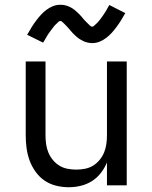

<svg xmlns="http://www.w3.org/2000/svg" viewBox="-20 -778 640 806"><path d="M268 8Q242 8 215.5 1.5Q189 -5 167 -20Q145 -35 129 -57.5Q113 -80 104 -105Q95 -130 91.5 -156.5Q88 -183 88 -210V-520H171V-210Q171 -192 173.5 -173.5Q176 -155 183 -138Q190 -121 202 -106.5Q214 -92 229.5 -82.5Q245 -73 263.5 -69.5Q282 -66 300 -66Q318 -66 336.5 -69.5Q355 -73 370.5 -82.5Q386 -92 398 -106.5Q410 -121 417 -138Q424 -155 426.5 -173.5Q429 -192 429 -210V-520H512V0H429V-96Q419 -72 403 -51.5Q387 -31 365.5 -17.5Q344 -4 319 2Q294 8 268 8ZM366 -597Q361 -597 355.5 -598Q350 -599 345 -600Q340 -601 335.5 -603Q331 -605 326 -607.5Q321 -610 317 -612.5Q313 -615 308.5 -618Q304 -621 300 -625Q296 -629 292 -632.5Q288 -636 284.5 -640Q281 -644 278 -647.5Q275 -651 271.5 -655Q268 -659 264 -663.5Q260 -668 256 -672Q252 -676 249 -679Q246 -682 241.5 -686Q237 -690 234 -690Q229 -690 226 -687Q223 -684 219 -680Q215 -676 212 -673.5Q209 -671 207 -668Q205 -665 202.5 -662Q200 -659 197.5 -655.5Q195 -652 192 -648Q189 -644 186 -640Q183 -636 180 -631Q177 -626 174 -621Q171 -616 168 -610.5Q165 -605 161 -599L94 -632Q104 -650 113.5 -665Q123 -680 132.5 -692.5Q142 -705 151.5 -715.5Q161 -726 174 -736Q187 -746 202 -752Q217 -758 234 -758Q239 -758 244.5 -757.5Q250 -757 255 -755.5Q260 -754 264.5 -752.5Q269 -751 274 -748.5Q279 -746 283 -743.5Q287 -741 291.5 -737.5Q296 -734 300 -730.5Q304 -727 308 -723Q312 -719 315.5 -715.5Q319 -712 322 -708.5Q325 -705 328.5 -700.5Q332 -696 336 -692Q340 -688 344 -684Q348 -680 351 -677Q354 -674 358.5 -670Q363 -666 366 -666Q371 -666 374 -669Q377 -672 381 -675.5Q385 -679 388 -682Q391 -685 393 -687.5Q395 -690 397.5 -693Q400 -696 402.5 -699.5Q405 -703 408 -707Q411 -711 414 -715.5Q417 -720 420 -724.5Q423 -729 426 -734Q429 -739 432 -745Q435 -751 439 -757L506 -723Q496 -705 486.5 -690Q477 -675 467.5 -662.5Q458 -650 448.5 -639.5Q439 -629 426 -619Q413 -609 398 -603Q383 -597 366 -597Z"/></svg>

Font: R Plex Mono
Style: Regular
Weight: 400
Monospace: yes
Designer: Belleve Invis
Foundry: Belleve Invis
Version: Version 31.8.0